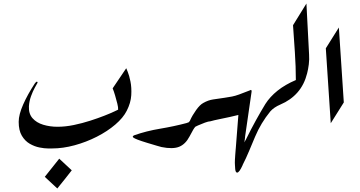

<svg xmlns="http://www.w3.org/2000/svg" viewBox="-20 -843 2043 1089"><path d="M387 123Q367 149 346.5 174.5Q326 200 305 226L234 160L316 57Z M619 -342 696 -456Q696 -456 704.5 -435.5Q713 -415 720 -380.5Q727 -346 724.5 -303Q722 -260 699 -215Q679 -175 634 -136.5Q589 -98 529 -67.5Q469 -37 403 -19Q337 -1 275 -1Q272 -1 252 -1Q232 -1 204 -6.5Q176 -12 149 -27.5Q122 -43 104 -73Q86 -103 86 -152Q86 -193 111.5 -250.5Q137 -308 177 -369Q185 -381 190 -379.5Q195 -378 192 -372Q188 -365 177 -345Q166 -325 156 -297.5Q146 -270 144 -240Q142 -198 164.5 -172.5Q187 -147 225 -135.5Q263 -124 306 -124Q351 -124 399 -134Q447 -144 492 -158.5Q537 -173 572.5 -187Q608 -201 629 -211Q650 -221 650 -221Q651 -233 645.5 -255Q640 -277 633 -301Q626 -325 619 -342Z M1103 -139Q1087 -126 1076 -107.5Q1065 -89 1055 -69Q1032 -25 996 -10.5Q960 4 896 -9Q888 -11 867.5 -17Q847 -23 814 -33Q748 -53 736 -63Q728 -70 742 -76Q810 -100 888 -113Q966 -126 1038 -145Q1065 -153 1084 -174V-173Q1092 -182 1101 -181Q1116 -179 1115 -162Q1114 -145 1103 -139Z M1060 -104Q1053 -104 1048 -112Q1043 -120 1043 -127Q1043 -141 1058 -159V-160Q1071 -189 1092.5 -219Q1114 -249 1133 -259Q1161 -275 1189 -279Q1230 -285 1254 -288.5Q1278 -292 1296 -295.5Q1314 -299 1336 -307Q1358 -315 1396 -330Q1401 -333 1403 -333Q1407 -333 1407 -326V-323L1365 -33L1373 -49L1358 88Q1357 89 1357 90.5Q1357 92 1356 94Q1337 136 1325 136Q1316 136 1314 115.5Q1312 95 1312 81Q1312 72 1312.5 62Q1313 52 1314 41L1332 -191Q1313 -186 1283.5 -179.5Q1254 -173 1224 -167Q1194 -161 1173 -155Q1163 -155 1142.5 -147.5Q1122 -140 1103 -131.5Q1084 -123 1079 -118H1078Q1068 -104 1060 -104Z M1658 -389Q1658 -466 1652.5 -546.5Q1647 -627 1642 -700L1718 -823L1733 -535Q1735 -506 1731.5 -478Q1728 -450 1722 -427Q1706 -363 1667.5 -319Q1629 -275 1570 -250Q1533 -234 1513 -211Q1460 -146 1427 -68Q1410 -28 1393 13Q1376 54 1356 93Q1327 153 1318 127Q1309 103 1314 39L1317 1V0L1370 -65V-64L1366 -34L1375 -52Q1404 -111 1432 -161.5Q1460 -212 1485 -253Q1511 -294 1554 -328.5Q1597 -363 1658 -389Z M1828 -569 1902 -687 1930 -262 1856 -144Z"/></svg>

Font: Aref Ruqaa Ink
Style: Regular
Weight: 400
Designer: Abdullah Aref
Version: Version 1.005